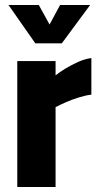

<svg xmlns="http://www.w3.org/2000/svg" viewBox="-20 -747 398 767"><path d="M49 0V-503H202V-446Q218 -459 242 -473.5Q266 -488 293 -500Q320 -512 345 -515V-369Q321 -366 294 -357.5Q267 -349 243 -338.5Q219 -328 202 -319V0ZM121 -574 14 -727H135L178 -649L220 -727H340L227 -574Z"/></svg>

Font: Cairo Play ExtraBold
Style: Regular
Weight: 800
Version: Version 3.119